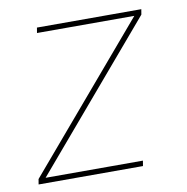

<svg xmlns="http://www.w3.org/2000/svg" viewBox="-65 -583 629 645"><g transform="rotate(-10 250.0 -260.0)"><path d="M16 0 19 -18 431 -502H99L102 -520H458L455 -502L43 -18H375L372 0Z"/></g></svg>

Font: Iosevka SS18 Thin
Style: Italic
Weight: 100
Italic angle: -9°
Monospace: yes
Designer: Belleve Invis
Foundry: Belleve Invis
Version: Version 25.1.1; ttfautohint (v1.8.4)